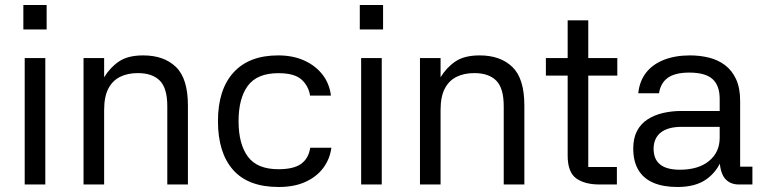

<svg xmlns="http://www.w3.org/2000/svg" viewBox="-20 -737 3050 767"><path d="M161 -505V0H78.7V-505ZM73.3 -717H166.3V-619.3H73.3Z M396 0H313.7V-505H396V-428.3Q419.7 -467.3 455.3 -491.5Q491 -515.7 552 -515.7Q635 -515.7 682.8 -469.5Q730.7 -423.3 730.7 -315.7V0H648.3V-312.7Q648.3 -385 618.3 -415Q588.3 -445 530.7 -445Q490 -445 459.7 -430Q429.3 -415 412.7 -382.8Q396 -350.7 396 -297.3Z M1093.3 10Q971.3 10 911 -58.5Q850.7 -127 850.7 -253Q850.7 -379 912.7 -447.3Q974.7 -515.7 1091.3 -515.7Q1150 -515.7 1195.2 -495.3Q1240.3 -475 1268.3 -439Q1296.3 -403 1302 -355H1218.7Q1212.7 -393.7 1184.5 -419.2Q1156.3 -444.7 1092.3 -444.7Q1007.3 -444.7 970.2 -394.5Q933 -344.3 933 -253Q933 -161.7 970.2 -111.3Q1007.3 -61 1092.3 -61Q1153.3 -61 1183 -82.5Q1212.7 -104 1219.3 -146.7H1303.7Q1298.3 -103.3 1272.5 -67.7Q1246.7 -32 1201.5 -11Q1156.3 10 1093.3 10Z M1505 -505V0H1422.7V-505ZM1417.3 -717H1510.3V-619.3H1417.3Z M1740 0H1657.7V-505H1740V-428.3Q1763.7 -467.3 1799.3 -491.5Q1835 -515.7 1896 -515.7Q1979 -515.7 2026.8 -469.5Q2074.7 -423.3 2074.7 -315.7V0H1992.3V-312.7Q1992.3 -385 1962.3 -415Q1932.3 -445 1874.7 -445Q1834 -445 1803.7 -430Q1773.3 -415 1756.7 -382.8Q1740 -350.7 1740 -297.3Z M2446 -435H2330V-70H2444.3V0H2375.7Q2315.3 0 2281.5 -24.7Q2247.7 -49.3 2247.7 -115.7V-435H2160.7V-505H2247.7V-655.7H2330V-505H2446Z M2985.7 0H2932Q2895 0 2875 -25.2Q2855 -50.3 2854.3 -107.3L2864.7 -104Q2845.7 -52.3 2802.3 -21.2Q2759 10 2686.3 10Q2629.7 10 2590.2 -6.8Q2550.7 -23.7 2530.2 -58Q2509.7 -92.3 2509.7 -144.3Q2509.7 -185 2524.7 -213.7Q2539.7 -242.3 2566.5 -259.8Q2593.3 -277.3 2628.2 -285.5Q2663 -293.7 2702.3 -293.7H2855V-342Q2855 -395.3 2826.3 -421.2Q2797.7 -447 2733.7 -447Q2677 -447 2647.8 -426.2Q2618.7 -405.3 2612.7 -364.3H2529.7Q2534.7 -413 2561 -446.7Q2587.3 -480.3 2632.3 -498Q2677.3 -515.7 2736.7 -515.7Q2776 -515.7 2812 -506.8Q2848 -498 2876 -477Q2904 -456 2920.3 -421Q2936.7 -386 2936.7 -334V-71.3H2985.7ZM2591 -144Q2590.7 -101.3 2616.8 -80.2Q2643 -59 2695.7 -59Q2769.7 -59 2812.3 -93.8Q2855 -128.7 2855 -186.7V-230.3H2703.3Q2648.7 -230.3 2620.2 -208Q2591.7 -185.7 2591 -144Z"/></svg>

Font: 42dot Sans Light
Style: Regular
Weight: 300
Designer: 42dot
Version: Version 1.000